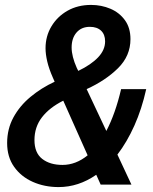

<svg xmlns="http://www.w3.org/2000/svg" viewBox="-20 -750 620 780"><path d="M218 10Q161 10 113.5 -11Q66 -32 37.5 -72Q9 -112 9 -169Q9 -226 34.5 -273Q60 -320 104 -356.5Q148 -393 202 -418L195 -434Q179 -470 172 -500Q165 -530 165 -554Q165 -603 189 -643Q213 -683 254.5 -706.5Q296 -730 350 -730Q392 -730 428.5 -714.5Q465 -699 487.5 -668Q510 -637 510 -591Q510 -523 459.5 -473Q409 -423 332 -388L412 -218Q449 -289 472 -388H574Q556 -307 526 -240Q496 -173 457 -122L514 0H389L371 -40Q299 10 218 10ZM292 -474 298 -462Q350 -487 378.5 -517Q407 -547 407 -582Q407 -610 390.5 -625.5Q374 -641 345 -641Q311 -641 291 -618Q271 -595 271 -557Q271 -521 292 -474ZM120 -181Q120 -129 151.5 -104.5Q183 -80 234 -80Q288 -80 336 -119L237 -341Q181 -313 150.5 -273.5Q120 -234 120 -181Z"/></svg>

Font: Instrument Sans Condensed SemiBold Italic
Style: Regular
Weight: 600
Width: 3
Italic angle: -13°
Designer: Rodrigo Fuenzalida
Foundry: fragTYPE
Version: Version 1.000; ttfautohint (v1.8.4.7-5d5b);gftools[0.9.28]